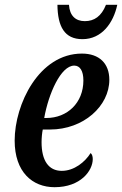

<svg xmlns="http://www.w3.org/2000/svg" viewBox="-20 -769 508 799"><path d="M323 -606C404 -606 452 -674 468 -749H421C402 -701 372 -681 333 -681C295 -681 270 -703 267 -749H219C220 -659 248 -606 323 -606ZM207 10C316 10 366 -59 366 -107C366 -118 363 -128 357 -132C334 -95 289 -58 237 -58C182 -58 153 -101 153 -177C153 -195 155 -216 158 -230H188C328 -230 435 -328 435 -437C435 -505 393 -546 321 -546C142 -546 41 -335 41 -184C41 -53 115 10 207 10ZM164 -278C182 -379 233 -496 289 -496C313 -496 327 -474 327 -434C327 -341 260 -278 173 -278Z"/></svg>

Font: Noto Serif Condensed Semi
Style: Italic
Weight: 600
Width: 3
Italic angle: -12°
Designer: Monotype Design Team
Foundry: Monotype Imaging Inc.
Version: Version 1.901